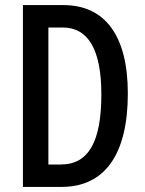

<svg xmlns="http://www.w3.org/2000/svg" viewBox="-20 -734 569 754"><path d="M482 -367C482 -593 393 -714 229 -714H70V0H222C391 0 482 -127 482 -367ZM378 -363C378 -180 329 -88 219 -88H170V-626H226C326 -626 378 -540 378 -363Z"/></svg>

Font: Noto Sans Lao ExtraCondensed Medium
Style: Regular
Weight: 500
Width: 2
Designer: Monotype Design Team
Foundry: Monotype Imaging Inc.
Version: Version 2.003